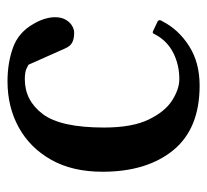

<svg xmlns="http://www.w3.org/2000/svg" viewBox="-40 -495 549 509"><g transform="rotate(-90 234.5 -240.5)"><path d="M262.2 14.2Q147.9 14.2 90.8 -55.7Q33.7 -125.5 33.7 -243.2Q33.7 -322.8 65.2 -378.9Q96.7 -435.1 150.9 -465.1Q205.1 -495.1 273.4 -495.1Q321.8 -495.1 362.3 -480.7Q402.8 -466.3 425.3 -426.8Q435.1 -410.2 439.2 -395.8Q443.4 -381.3 443.4 -369.6Q443.4 -352.5 437 -341.3Q430.7 -330.1 421.1 -324.2Q411.6 -318.4 402.3 -318.4Q387.2 -318.4 377 -323.2Q366.7 -328.1 360.4 -342.8L317.4 -439.5Q316.9 -439.9 307.4 -444.6Q297.9 -449.2 278.8 -449.2Q222.7 -449.2 186.8 -401.9Q150.9 -354.5 150.9 -239.3Q150.9 -165 171.9 -121.3Q192.9 -77.6 222.9 -58.6Q252.9 -39.6 279.3 -39.6Q316.9 -39.6 348.4 -55.4Q379.9 -71.3 396.5 -101.6Q397.9 -104.5 399.9 -107.9Q401.9 -111.3 406.2 -109.4L430.2 -98.1Q435.5 -95.7 435.5 -91.8Q435.5 -89.8 434.6 -87.9Q433.6 -85.9 432.6 -84.5Q410.6 -41.5 366.9 -13.7Q323.2 14.2 262.2 14.2Z"/></g></svg>

Font: Gelasio Medium
Style: Regular
Weight: 500
Designer: Eben Sorkin
Foundry: Eben Sorkin
Version: Version 1.008